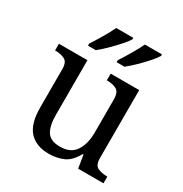

<svg xmlns="http://www.w3.org/2000/svg" viewBox="-179 -900 993 1044"><g transform="rotate(30 317.5 -378.0)"><path d="M273 10Q194 10 151 -36.5Q108 -83 108 -186V-426Q108 -470 83.5 -482Q59 -494 26 -494H23V-536H202V-191Q202 -126 224 -90Q246 -54 307 -54Q373 -54 403 -98.5Q433 -143 433 -216V-422Q433 -469 409 -481.5Q385 -494 351 -494H348V-536H527V-109Q527 -65 551.5 -53.5Q576 -42 609 -42H612V0H453L440 -81H435Q404 -25 363 -7.5Q322 10 273 10ZM345 -619Q366 -651 390 -691.5Q414 -732 430 -766H537V-756Q527 -739 501.5 -710Q476 -681 446.5 -652.5Q417 -624 394 -606H345ZM165 -619Q186 -651 210 -691.5Q234 -732 250 -766H357V-756Q347 -739 321 -710Q295 -681 266 -652.5Q237 -624 214 -606H165Z"/></g></svg>

Font: Noto Serif Dogra
Style: Regular
Weight: 400
Designer: Ek Type
Foundry: Ek Type
Version: Version 1.005